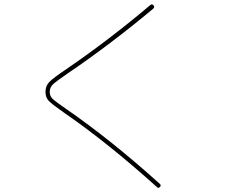

<svg xmlns="http://www.w3.org/2000/svg" viewBox="-20 -805 1040 888"><path d="M274.4 -285.2Q222.7 -321.3 206.5 -337.4Q190.4 -353.5 190.4 -379.9Q190.4 -407.2 207.5 -425.3Q224.6 -443.4 287.1 -485.4Q485.4 -621.1 675.8 -782.2Q683.6 -788.1 689.9 -780.3Q696.3 -772.5 689.5 -765.6Q489.3 -598.6 297.9 -468.8Q239.3 -428.7 224.6 -414.6Q210 -400.4 210 -379.9Q210 -361.3 222.7 -348.6Q235.4 -335.9 285.2 -301.8Q493.2 -158.2 719.7 45.9Q726.6 52.7 719.7 59.6Q711.9 67.4 706.1 60.5Q478.5 -144.5 274.4 -285.2Z"/></svg>

Font: Rounded Mgen+ 1mn thin
Style: Regular
Weight: 100
Designer: [Source Han Sans]
Ryoko NISHIZUKA  (kana & ideographs); Paul D. Hunt (Latin, Greek & Cyrillic); Wenlong ZHANG  (bopomofo
Version: Version 1.059.20150602